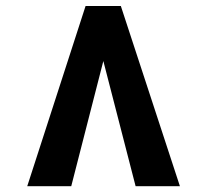

<svg xmlns="http://www.w3.org/2000/svg" viewBox="-20 -768 706 654"><path d="M271.5 -747.6H391.6L592.8 -133.8H441.9L332 -560.1L222.7 -133.8H72.8Z"/></svg>

Font: Merriweather UltraBold
Style: Regular
Weight: 900
Designer: Eben Sorkin ( sorkintype@gmail.com )
Foundry: Eben Sorkin
Version: Version 1.570; ttfautohint (v1.3) -l 8 -r 32 -G 0 -x 0 -H 60